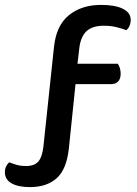

<svg xmlns="http://www.w3.org/2000/svg" viewBox="-26 -684 560 783"><path d="M282 -341 255 -80Q246 6 205.5 42.5Q165 79 96 79Q48 79 21 63.5Q-6 48 -6 19Q-6 5 -1 -5.5Q4 -16 12 -22Q27 -16 42.5 -11.5Q58 -7 81 -7Q114 -7 130 -25Q146 -43 151 -86L194 -491Q203 -580 255 -622Q307 -664 386 -664Q444 -664 475.5 -648Q507 -632 507 -603Q507 -589 502 -578Q497 -567 489 -561Q470 -568 448 -573.5Q426 -579 397 -579Q350 -579 326 -556Q302 -533 297 -484L290 -424H454Q459 -418 462.5 -407.5Q466 -397 466 -383Q466 -362 455.5 -351.5Q445 -341 428 -341Z"/></svg>

Font: Baloo Chettan 2 Medium
Style: Regular
Weight: 500
Designer: Maithili Shingre, Unnati Kotecha and Ek Type
Foundry: Ek Type
Version: Version 1.640;hotconv 1.0.111;makeotfexe 2.5.65597; ttfautoh